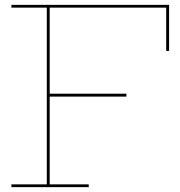

<svg xmlns="http://www.w3.org/2000/svg" viewBox="-20 -772 742 792"><path d="M501.5 -385.5V-373.5H179V-385.5ZM677.5 -752V-562H665.5V-740.5H185V-11.5H346V0H27V-11.5H173V-740.5H27V-752Z"/></svg>

Font: Hepta Slab ExtraLight Thin
Style: Regular
Weight: 250
Version: Version 1.102